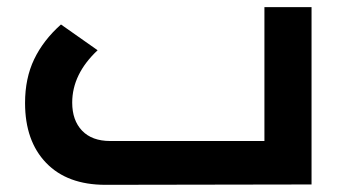

<svg xmlns="http://www.w3.org/2000/svg" viewBox="-20 -514 956 535"><path d="M716.8 -494.1H848.1V0L273.9 1Q167.5 1 108.6 -60.1Q49.8 -121.1 49.8 -227.1Q49.8 -295.9 75.2 -348.9Q100.6 -401.9 149.9 -445.8L252 -374Q181.2 -307.6 181.2 -228Q181.2 -178.7 208.7 -149.9Q236.3 -121.1 287.1 -121.1H716.8Z"/></svg>

Font: Montserrat-Arabic Medium
Style: Regular
Weight: 500
Designer: Mohamed Gaber
Foundry: Kief Type Foundry
Version: Version 5.008;PS 005.008;hotconv 1.0.88;makeotf.lib2.5.64775